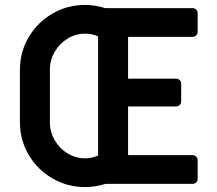

<svg xmlns="http://www.w3.org/2000/svg" viewBox="-20 -748 884 781"><path d="M61 -251V-464Q61 -536 96.5 -596.5Q132 -657 193 -692.5Q254 -728 326 -728Q366 -728 408 -715H763Q772 -715 778 -709Q784 -703 784 -694V-619Q784 -610 778 -604Q772 -598 763 -598H501V-428H696Q705 -428 711 -422Q717 -416 717 -407V-336Q717 -327 711 -321Q705 -315 696 -315H501V-117H763Q772 -117 778 -111Q784 -105 784 -96V-21Q784 -12 778 -6Q772 0 763 0H409Q367 13 326 13Q254 13 193 -22.5Q132 -58 96.5 -118.5Q61 -179 61 -251ZM379 -115V-600Q354 -611 326 -611Q288 -611 255 -591Q222 -571 202.5 -537Q183 -503 183 -464V-251Q183 -212 202.5 -178Q222 -144 255 -124Q288 -104 326 -104Q352 -104 379 -115Z"/></svg>

Font: Miriam Libre
Style: Bold
Weight: 700
Designer: Michal Sahar
Foundry: Hagilda
Version: Version 1.001